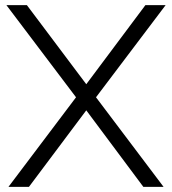

<svg xmlns="http://www.w3.org/2000/svg" viewBox="-20 -730 672 750"><path d="M85 -710 317 -401 548 -710H627L355 -350L619 0H540L317 -299L93 0H13L277 -350L5 -710Z"/></svg>

Font: Raleway Thin
Style: Regular
Weight: 400
Version: Version 4.026